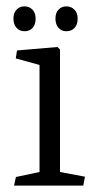

<svg xmlns="http://www.w3.org/2000/svg" viewBox="-20 -580 313 600"><path d="M91.3 -522Q91.3 -539.6 81.5 -549.8Q71.8 -560.1 56.2 -560.1Q41.5 -560.1 31.7 -549.8Q22 -539.6 22 -522Q22 -503.9 31.5 -493.2Q41 -482.4 56.6 -482.4Q72.8 -482.4 82 -492.9Q91.3 -503.4 91.3 -522ZM222.7 -522Q222.7 -539.6 212.6 -549.8Q202.6 -560.1 187 -560.1Q172.4 -560.1 162.8 -549.8Q153.3 -539.6 153.3 -522Q153.3 -503.9 162.6 -493.2Q171.9 -482.4 187.5 -482.4Q203.6 -482.4 213.1 -492.9Q222.7 -503.4 222.7 -522ZM240.2 0 245.6 -27.8 167.5 -42.5V-425.3L159.7 -433.1L33.2 -422.4L29.3 -397.5L103.5 -377V-42.5L29.8 -26.9L23.9 0Z"/></svg>

Font: Neuton Light
Style: Regular
Weight: 300
Designer: Brian M Zick
Foundry: Brian M Zick
Version: Version 1.560